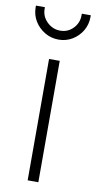

<svg xmlns="http://www.w3.org/2000/svg" viewBox="-135 -741 391 779"><g transform="rotate(10 61.0 -352.0)"><path d="M38 0H82V-500H38ZM174 -704H137V-697Q137 -666 115.5 -643.5Q94 -621 62 -621Q31 -621 8 -643.5Q-15 -666 -15 -697V-704H-52V-697Q-52 -666 -36.5 -640.5Q-21 -615 5 -599.5Q31 -584 62 -584Q93 -584 118.5 -599.5Q144 -615 159 -640.5Q174 -666 174 -697Z"/></g></svg>

Font: Advent Pro Light
Style: Regular
Weight: 300
Version: Version 3.000